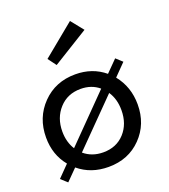

<svg xmlns="http://www.w3.org/2000/svg" viewBox="-125 -742 745 847"><g transform="rotate(-20 248.0 -319.0)"><path d="M179 -489 150 -528 300.5 -651.5 347.5 -593ZM241.5 12Q159 12 101 -36.5L50 15L20.5 -11.5L73 -65Q25.5 -122.5 25.5 -204Q25.5 -297 86.8 -359.8Q148 -422.5 241.5 -422.5Q321.5 -422.5 378.5 -375L431.5 -428.5L460.5 -402L406.5 -347Q455.5 -286 455.5 -204Q455.5 -111.5 395.2 -49.8Q335 12 241.5 12ZM102 -204.5Q102 -154.5 125.5 -118L328 -324Q292.5 -354 241.5 -354Q179.5 -354 140.8 -311.2Q102 -268.5 102 -204.5ZM241.5 -56.5Q303.5 -56.5 341.5 -98.2Q379.5 -140 379.5 -204.5Q379.5 -257 354.5 -294L151.5 -88Q188.5 -56.5 241.5 -56.5Z"/></g></svg>

Font: League Spartan
Style: Regular
Weight: 350
Foundry: The League of Moveable Type
Version: Version 2.002